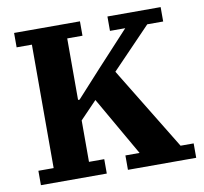

<svg xmlns="http://www.w3.org/2000/svg" viewBox="-78 -782 923 867"><g transform="rotate(-10 383.5 -349.0)"><path d="M41 -66H111V-632H41V-698H343V-632H273V-350H280L393 -474L539 -632H469V-698H713V-632H640L461 -446L693 -66H753V0H440V-66H505L350 -336L273 -256V-66H343V0H41Z"/></g></svg>

Font: IBM Plex Serif
Style: Bold
Weight: 700
Designer: Mike Abbink, Paul van der Laan, Pieter van Rosmalen
Foundry: Bold Monday
Version: Version 2.008